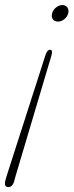

<svg xmlns="http://www.w3.org/2000/svg" viewBox="-30 -579 292 760"><path d="M2 161.5Q-10.5 161.5 -10.5 148Q-10.5 141.5 -8.5 134Q-6.5 126.5 -4 118.5L149 -358Q156.5 -382 167.5 -382Q180.5 -382 173.5 -359L31.5 118.5Q30 124 28.2 130.5Q26.5 137 25 142Q23 149 17.5 155.2Q12 161.5 2 161.5ZM217 -559Q230 -559 236.8 -549.2Q243.5 -539.5 240 -526Q236 -511.5 224 -502.5Q212 -493.5 199.5 -493.5Q185.5 -493.5 179 -503Q172.5 -512.5 176.5 -527Q180 -540 192 -549.5Q204 -559 217 -559Z"/></svg>

Font: Fraunces 144pt S100 Thin
Style: Italic
Weight: 100
Italic angle: -16°
Version: Version 1.000; ttfautohint (v1.8.3)